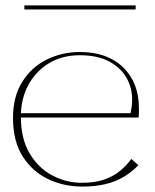

<svg xmlns="http://www.w3.org/2000/svg" viewBox="-20 -676 571 709"><path d="M53 -258H462Q465 -272 466.5 -283.5Q468 -295 468 -309Q468 -352 447 -389Q426 -426 383 -449Q340 -472 275 -472Q209 -472 160 -442Q111 -412 84 -361Q57 -310 57 -246Q57 -163 90 -108.5Q123 -54 174.5 -27.5Q226 -1 281 -1Q332 -1 366.5 -13.5Q401 -26 424.5 -46Q448 -66 465 -89L491 -66Q467 -41 437 -23Q407 -5 369 4Q331 13 283 13Q216 13 158 -14.5Q100 -42 64 -98Q28 -154 28 -241Q28 -319 62 -373.5Q96 -428 152.5 -456Q209 -484 275 -484Q376 -484 434.5 -427.5Q493 -371 493 -276Q493 -268 493 -259.5Q493 -251 492 -242H54ZM70 -641V-656H481V-641Z"/></svg>

Font: Panamera Thin
Style: Regular
Weight: 100
Designer: Bastien Sozeau
Foundry: NBR — Bastien Sozeau
Version: Version 3.003;gftools[0.9.33]